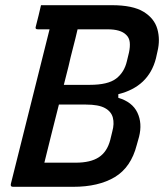

<svg xmlns="http://www.w3.org/2000/svg" viewBox="-20 -720 640 740"><path d="M262 0H30Q19 0 22 -12Q59 -160 96.5 -309.5Q134 -459 171 -607H126Q114 -607 118 -618Q124 -641 129 -661.5Q134 -682 138 -700H411Q492 -700 533.5 -674.5Q575 -649 586.5 -608Q598 -567 587 -522L581 -495Q553 -386 436 -357V-343Q490 -327 509.5 -286Q529 -245 516 -193L507 -161Q485 -75 422.5 -37.5Q360 0 262 0ZM244 -464Q235 -427 226 -393H326Q396 -393 427.5 -417Q459 -441 469 -484L477 -517Q482 -540 480 -557.5Q478 -575 466 -586Q445 -607 395 -607H279Q271 -572 261.5 -536Q252 -500 244 -464ZM151 -93H272Q329 -93 361 -114Q393 -135 405 -181L413 -214Q421 -243 415 -266.5Q409 -290 384.5 -303.5Q360 -317 311 -317H207Q192 -257 177.5 -200Q163 -143 151 -93Z"/></svg>

Font: Recursive Mn Lnr St Med
Style: Italic
Weight: 500
Italic angle: -15°
Monospace: yes
Version: Version 1.079;hotconv 1.0.112;makeotfexe 2.5.65598; ttfautoh